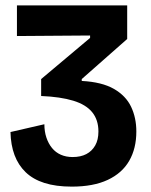

<svg xmlns="http://www.w3.org/2000/svg" viewBox="-20 -680 563 714"><path d="M247 14Q188 14 145.5 0.5Q103 -13 75.5 -39.5Q48 -66 34 -103.5Q20 -141 19 -189L145 -218Q145 -191 152.5 -168.5Q160 -146 173.5 -129.5Q187 -113 206.5 -104.5Q226 -96 250 -96Q280 -96 301 -107Q322 -118 334 -139Q346 -160 346 -191Q346 -234 323 -262.5Q300 -291 252.5 -305.5Q205 -320 133 -323V-386L315 -539V-548L43 -546V-660H453V-535L284 -386V-379Q359 -375 403.5 -349.5Q448 -324 467.5 -283Q487 -242 487 -191Q487 -128 460.5 -82Q434 -36 380.5 -11Q327 14 247 14Z"/></svg>

Font: Bricolage Grotesque SemiCondensed
Style: Bold
Weight: 700
Width: 4
Designer: Mathieu Triay
Foundry: Atelier Triay
Version: Version 1.001;gftools[0.9.33.dev8+g029e19f]